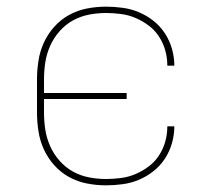

<svg xmlns="http://www.w3.org/2000/svg" viewBox="-20 -548 640 576"><path d="M298 8Q269 8 241 2.5Q213 -3 188 -16.5Q163 -30 143.5 -51.5Q124 -73 112 -99Q100 -125 95.5 -153.5Q91 -182 91 -210V-310Q91 -338 95.5 -366.5Q100 -395 112 -421Q124 -447 143.5 -468.5Q163 -490 188 -503.5Q213 -517 241 -522.5Q269 -528 298 -528Q323 -528 348.5 -524.5Q374 -521 397.5 -511Q421 -501 441 -485Q461 -469 475 -447.5Q489 -426 496 -401Q503 -376 503 -351H482Q482 -374 476 -396Q470 -418 457.5 -437.5Q445 -457 426.5 -471Q408 -485 387 -494Q366 -503 343 -506Q320 -509 298 -509Q272 -509 246.5 -504Q221 -499 198.5 -486.5Q176 -474 158.5 -454Q141 -434 130.5 -410.5Q120 -387 116 -361.5Q112 -336 112 -310V-269H360V-251H112V-210Q112 -184 116 -158.5Q120 -133 130.5 -109.5Q141 -86 158.5 -66Q176 -46 198.5 -33.5Q221 -21 246.5 -16Q272 -11 298 -11Q320 -11 343 -14Q366 -17 387 -26Q408 -35 426.5 -49Q445 -63 457.5 -82.5Q470 -102 476 -124Q482 -146 482 -169H503Q503 -144 496 -119Q489 -94 475 -72.5Q461 -51 441 -35Q421 -19 397.5 -9Q374 1 348.5 4.5Q323 8 298 8Z"/></svg>

Font: Iosevka SS04 Thin Extended
Style: Regular
Weight: 100
Width: 7
Monospace: yes
Designer: Belleve Invis
Foundry: Belleve Invis
Version: Version 19.0.0; ttfautohint (v1.8.4)